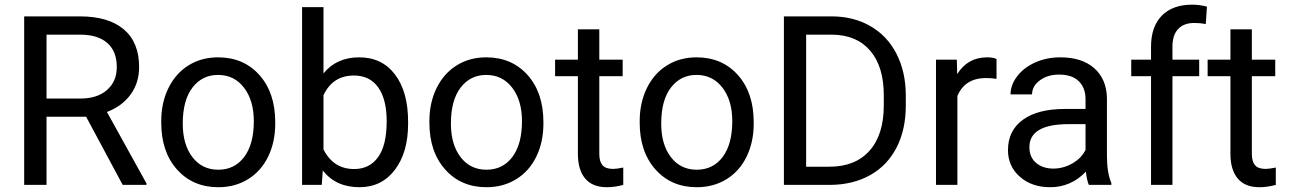

<svg xmlns="http://www.w3.org/2000/svg" viewBox="-20 -780 5437 810"><path d="M343.3 -287.6H176.3V0H82V-710.9H317.4Q437.5 -710.9 502.2 -656.2Q566.9 -601.6 566.9 -497.1Q566.9 -430.7 531 -381.3Q495.1 -332 431.2 -307.6L598.1 -5.9V0H497.6ZM176.3 -364.3H320.3Q390.1 -364.3 431.4 -400.4Q472.7 -436.5 472.7 -497.1Q472.7 -563 433.3 -598.1Q394 -633.3 319.8 -633.8H176.3Z M660.2 -269Q660.2 -346.7 690.7 -408.7Q721.2 -470.7 775.6 -504.4Q830.1 -538.1 899.9 -538.1Q1007.8 -538.1 1074.5 -463.4Q1141.1 -388.7 1141.1 -264.6V-258.3Q1141.1 -181.2 1111.6 -119.9Q1082 -58.6 1027.1 -24.4Q972.2 9.8 900.9 9.8Q793.5 9.8 726.8 -64.9Q660.2 -139.6 660.2 -262.7ZM751 -258.3Q751 -170.4 791.7 -117.2Q832.5 -64 900.9 -64Q969.7 -64 1010.3 -117.9Q1050.8 -171.9 1050.8 -269Q1050.8 -356 1009.5 -409.9Q968.3 -463.9 899.9 -463.9Q833 -463.9 792 -410.6Q751 -357.4 751 -258.3Z M1701.7 -258.3Q1701.7 -137.2 1646 -63.7Q1590.3 9.8 1496.6 9.8Q1396.5 9.8 1341.8 -61L1337.4 0H1254.4V-750H1344.7V-470.2Q1399.4 -538.1 1495.6 -538.1Q1591.8 -538.1 1646.7 -465.3Q1701.7 -392.6 1701.7 -266.1ZM1611.3 -268.6Q1611.3 -360.8 1575.7 -411.1Q1540 -461.4 1473.1 -461.4Q1383.8 -461.4 1344.7 -378.4V-149.9Q1386.2 -66.9 1474.1 -66.9Q1539.1 -66.9 1575.2 -117.2Q1611.3 -167.5 1611.3 -268.6Z M1791.5 -269Q1791.5 -346.7 1822 -408.7Q1852.5 -470.7 1907 -504.4Q1961.4 -538.1 2031.2 -538.1Q2139.2 -538.1 2205.8 -463.4Q2272.5 -388.7 2272.5 -264.6V-258.3Q2272.5 -181.2 2242.9 -119.9Q2213.4 -58.6 2158.4 -24.4Q2103.5 9.8 2032.2 9.8Q1924.8 9.8 1858.2 -64.9Q1791.5 -139.6 1791.5 -262.7ZM1882.3 -258.3Q1882.3 -170.4 1923.1 -117.2Q1963.9 -64 2032.2 -64Q2101.1 -64 2141.6 -117.9Q2182.1 -171.9 2182.1 -269Q2182.1 -356 2140.9 -409.9Q2099.6 -463.9 2031.2 -463.9Q1964.4 -463.9 1923.3 -410.6Q1882.3 -357.4 1882.3 -258.3Z M2508.3 -656.2V-528.3H2606.9V-458.5H2508.3V-130.9Q2508.3 -99.1 2521.5 -83.3Q2534.7 -67.4 2566.4 -67.4Q2582 -67.4 2609.4 -73.2V0Q2573.7 9.8 2540 9.8Q2479.5 9.8 2448.7 -26.9Q2418 -63.5 2418 -130.9V-458.5H2321.8V-528.3H2418V-656.2Z M2678.7 -269Q2678.7 -346.7 2709.2 -408.7Q2739.7 -470.7 2794.2 -504.4Q2848.6 -538.1 2918.5 -538.1Q3026.4 -538.1 3093 -463.4Q3159.7 -388.7 3159.7 -264.6V-258.3Q3159.7 -181.2 3130.1 -119.9Q3100.6 -58.6 3045.7 -24.4Q2990.7 9.8 2919.4 9.8Q2812 9.8 2745.4 -64.9Q2678.7 -139.6 2678.7 -262.7ZM2769.5 -258.3Q2769.5 -170.4 2810.3 -117.2Q2851.1 -64 2919.4 -64Q2988.3 -64 3028.8 -117.9Q3069.3 -171.9 3069.3 -269Q3069.3 -356 3028.1 -409.9Q2986.8 -463.9 2918.5 -463.9Q2851.6 -463.9 2810.5 -410.6Q2769.5 -357.4 2769.5 -258.3Z M3287.1 0V-710.9H3487.8Q3580.6 -710.9 3651.9 -669.9Q3723.1 -628.9 3762 -553.2Q3800.8 -477.5 3801.3 -379.4V-334Q3801.3 -233.4 3762.5 -157.7Q3723.6 -82 3651.6 -41.5Q3579.6 -1 3483.9 0ZM3380.9 -633.8V-76.7H3479.5Q3587.9 -76.7 3648.2 -144Q3708.5 -211.4 3708.5 -335.9V-377.4Q3708.5 -498.5 3651.6 -565.7Q3594.7 -632.8 3490.2 -633.8Z M4184.1 -447.3Q4163.6 -450.7 4139.6 -450.7Q4050.8 -450.7 4019 -375V0H3928.7V-528.3H4016.6L4018.1 -467.3Q4062.5 -538.1 4144 -538.1Q4170.4 -538.1 4184.1 -531.2Z M4573.7 0Q4565.9 -15.6 4561 -55.7Q4498 9.8 4410.6 9.8Q4332.5 9.8 4282.5 -34.4Q4232.4 -78.6 4232.4 -146.5Q4232.4 -229 4295.2 -274.7Q4357.9 -320.3 4471.7 -320.3H4559.6V-361.8Q4559.6 -409.2 4531.2 -437.3Q4502.9 -465.3 4447.8 -465.3Q4399.4 -465.3 4366.7 -440.9Q4334 -416.5 4334 -381.8H4243.2Q4243.2 -421.4 4271.2 -458.3Q4299.3 -495.1 4347.4 -516.6Q4395.5 -538.1 4453.1 -538.1Q4544.4 -538.1 4596.2 -492.4Q4647.9 -446.8 4649.9 -366.7V-123.5Q4649.9 -50.8 4668.5 -7.8V0ZM4423.8 -68.8Q4466.3 -68.8 4504.4 -90.8Q4542.5 -112.8 4559.6 -147.9V-256.3H4488.8Q4322.8 -256.3 4322.8 -159.2Q4322.8 -116.7 4351.1 -92.8Q4379.4 -68.8 4423.8 -68.8Z M4835.9 0V-458.5H4752.4V-528.3H4835.9V-582.5Q4835.9 -667.5 4881.3 -713.9Q4926.8 -760.3 5009.8 -760.3Q5041 -760.3 5071.8 -752L5066.9 -678.7Q5043.9 -683.1 5018.1 -683.1Q4974.1 -683.1 4950.2 -657.5Q4926.3 -631.8 4926.3 -584V-528.3H5039.1V-458.5H4926.3V0Z M5261.2 -656.2V-528.3H5359.9V-458.5H5261.2V-130.9Q5261.2 -99.1 5274.4 -83.3Q5287.6 -67.4 5319.3 -67.4Q5335 -67.4 5362.3 -73.2V0Q5326.7 9.8 5293 9.8Q5232.4 9.8 5201.7 -26.9Q5170.9 -63.5 5170.9 -130.9V-458.5H5074.7V-528.3H5170.9V-656.2Z"/></svg>

Font: RobotoDraft
Style: Regular
Weight: 400
Version: Version 2.001101; 2014